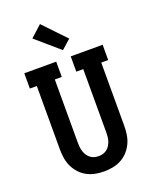

<svg xmlns="http://www.w3.org/2000/svg" viewBox="-178 -1087 956 1193"><g transform="rotate(-20 300.0 -490.5)"><path d="M300 8Q271 8 242 2.5Q213 -3 187 -17Q161 -31 141 -53Q121 -75 108.5 -101.5Q96 -128 91.5 -157Q87 -186 87 -215V-634H41V-735H252V-634H206V-215Q206 -201 207.5 -186.5Q209 -172 213.5 -158Q218 -144 226 -131.5Q234 -119 245.5 -110Q257 -101 271 -97Q285 -93 300 -93Q315 -93 329 -97Q343 -101 354.5 -110Q366 -119 374 -131.5Q382 -144 386.5 -158Q391 -172 392.5 -186.5Q394 -201 394 -215V-634H348V-735H559V-634H513V-215Q513 -186 508.5 -157Q504 -128 491.5 -101.5Q479 -75 459 -53Q439 -31 413 -17Q387 -3 358 2.5Q329 8 300 8ZM316 -788 162 -921 237 -989 377 -842Z"/></g></svg>

Font: Iosevka HT Extended
Style: Bold
Weight: 700
Width: 7
Monospace: yes
Designer: Belleve Invis
Foundry: Belleve Invis
Version: Version 32.3.0; ttfautohint (v1.8.4)